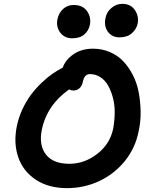

<svg xmlns="http://www.w3.org/2000/svg" viewBox="-20 -995 775 993"><path d="M598.1 -801.8Q559.6 -801.8 538.1 -830.8Q516.6 -859.9 525.9 -902.8Q531.7 -933.6 556.9 -954.3Q582 -975.1 612.8 -975.1Q655.8 -975.1 677.5 -943.1Q699.2 -911.1 691.9 -873Q686 -844.7 662.1 -823.2Q638.2 -801.8 598.1 -801.8ZM354 -796.9Q314 -796.9 291.7 -826.2Q269.5 -855.5 276.9 -895Q283.7 -928.2 306.4 -948.7Q329.1 -969.2 360.8 -969.2Q408.2 -969.2 430.4 -937.3Q452.6 -905.3 444.8 -866.2Q439 -836.9 416 -816.9Q393.1 -796.9 354 -796.9ZM326.2 -22Q231.4 -22 165.5 -65.4Q99.6 -108.9 74.5 -181.6Q49.3 -254.4 66.9 -341.8Q76.2 -387.7 96.4 -430.9Q116.7 -474.1 141.4 -506.6Q166 -539.1 195.8 -567.4Q225.6 -595.7 252.2 -614Q278.8 -632.3 304.2 -645Q319.3 -687 361.1 -715.1Q402.8 -743.2 460.9 -743.2Q507.3 -743.2 547.6 -726.1Q587.9 -709 616.5 -679.2Q645 -649.4 666.3 -608.6Q687.5 -567.9 696.8 -520.3Q706.1 -472.7 707.3 -420.2Q708.5 -367.7 696.8 -314.9Q679.7 -228.5 624.8 -161.1Q569.8 -93.8 491.9 -57.9Q414.1 -22 326.2 -22ZM195.8 -321.8Q180.7 -242.7 218 -195.3Q255.4 -147.9 338.9 -147.9Q417 -147.9 483.4 -199.5Q549.8 -251 565.9 -332Q572.8 -373 573.2 -412.8Q573.7 -452.6 564.2 -488.8Q554.7 -524.9 539.3 -552.2Q523.9 -579.6 499.3 -595.7Q474.6 -611.8 444.8 -611.8Q416 -611.8 408.2 -570.8Q403.8 -549.8 390.6 -538.3Q377.4 -526.9 359.9 -526.9Q349.6 -526.9 336.9 -532.2Q221.7 -450.7 195.8 -321.8Z"/></svg>

Font: Shantell Sans Bouncy
Style: Italic
Weight: 600
Italic angle: -11.31°
Designer: Stephen Nixon, Anya Danilova, Shantell Martin
Foundry: Arrow Type
Version: Version 1.006;[9816181b4]